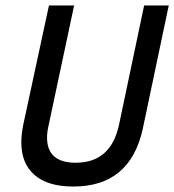

<svg xmlns="http://www.w3.org/2000/svg" viewBox="-20 -670 637 702"><path d="M248 12Q155 12 106.5 -30Q58 -72 58 -149Q58 -177 64 -209L159 -650H251L158 -213Q152 -187 152 -167Q152 -75 257 -75Q385 -75 415 -213L507 -650H597L502 -199Q456 12 248 12Z"/></svg>

Font: Sometype Mono Medium
Style: Italic
Weight: 500
Italic angle: -12°
Monospace: yes
Designer: Ryoichi Tsunekawa
Foundry: Dharma Type
Version: Version 1.000; ttfautohint (v1.8.3)